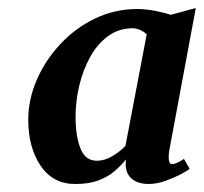

<svg xmlns="http://www.w3.org/2000/svg" viewBox="-20 -824 508 479"><path d="M402 -447Q400 -433 401.5 -423.8Q403 -414.5 409 -414.5Q413.5 -414.5 420.5 -417.2Q427.5 -420 439 -427.5L453 -403Q450 -399.5 433.2 -390.5Q416.5 -381.5 394 -373.2Q371.5 -365 350.5 -365Q331 -365 317.2 -372.2Q303.5 -379.5 297.5 -393.2Q291.5 -407 294.5 -426.5Q282.5 -411.5 266 -397.2Q249.5 -383 226 -374Q202.5 -365 168.5 -365Q112.5 -364.5 81.5 -410.2Q50.5 -456 50.5 -525.5Q50.5 -575.5 71.5 -624.2Q92.5 -673 129.8 -713.2Q167 -753.5 216.5 -777.5Q266 -801.5 322.5 -801.5Q343.5 -801.5 366.8 -797Q390 -792.5 406 -787L468.5 -804ZM346 -738.5Q338.5 -745.5 329 -749.5Q319.5 -753.5 311.5 -753.5Q276.5 -753.5 249.8 -734Q223 -714.5 205 -682Q187 -649.5 177.8 -610.5Q168.5 -571.5 168.5 -532.5Q168.5 -485.5 180.5 -454.2Q192.5 -423 221.5 -423Q241.5 -423 260.5 -434.5Q279.5 -446 293 -460Z"/></svg>

Font: Merriweather 24pt
Style: Bold Italic
Weight: 700
Italic angle: -7.8°
Designer: Eben Sorkin
Foundry: Eben Sorkin
Version: Version 2.101